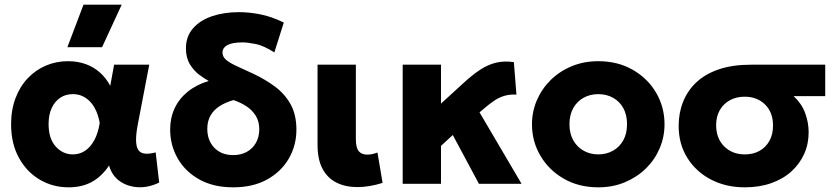

<svg xmlns="http://www.w3.org/2000/svg" viewBox="-20 -787 3572 822"><path d="M273.5 15Q206 15 150 -18Q94 -51 60.8 -111.8Q27.5 -172.5 27.5 -255Q27.5 -317 46.5 -367Q65.5 -417 99 -452.2Q132.5 -487.5 176.5 -506.2Q220.5 -525 271.5 -525Q312 -525 346.2 -512.8Q380.5 -500.5 407.2 -477Q434 -453.5 452 -419.5L468.5 -510H619L571 -260Q562.5 -217 562.5 -189Q562.5 -161 571.2 -146.5Q580 -132 598.8 -129.5Q617.5 -127 646.5 -134.5L661.5 -5.5Q615.5 17 570.5 14.5Q525.5 12 492 -12Q458.5 -36 447 -78.5Q416 -32 373.8 -8.5Q331.5 15 273.5 15ZM292 -126Q321 -126 344.2 -141.5Q367.5 -157 383.8 -187Q400 -217 407 -260.5Q404 -277.5 398.2 -295.2Q392.5 -313 383 -329Q373.5 -345 360.2 -357.2Q347 -369.5 330 -376.8Q313 -384 291.5 -384Q261 -384 237.8 -368.5Q214.5 -353 201.2 -324.2Q188 -295.5 188 -256Q188 -193.5 218.5 -159.8Q249 -126 292 -126ZM268.5 -585 337.5 -767H501L417 -585Z M978.5 15Q893.5 15 833.2 -18.8Q773 -52.5 740.8 -108.8Q708.5 -165 708.5 -232.5Q708.5 -282 727.5 -323Q746.5 -364 783.2 -394Q820 -424 873.5 -440.5Q856.5 -449.5 833.5 -466.5Q810.5 -483.5 793.2 -511.5Q776 -539.5 776 -580Q776 -630.5 806 -665.2Q836 -700 887.5 -717.5Q939 -735 1003 -735Q1047 -735 1094.8 -725.5Q1142.5 -716 1195 -690.5L1154.5 -562.5Q1109.5 -591.5 1074.8 -598.5Q1040 -605.5 1019 -605.5Q974 -605.5 953.2 -593.8Q932.5 -582 932.5 -562Q932.5 -543.5 949 -530Q965.5 -516.5 995 -503.2Q1024.5 -490 1064 -471.5Q1115 -447.5 1157 -416.5Q1199 -385.5 1224 -340.8Q1249 -296 1249 -232Q1249 -164.5 1216.5 -108.2Q1184 -52 1123.5 -18.5Q1063 15 978.5 15ZM978.5 -123Q1012 -123 1037 -137Q1062 -151 1076 -176Q1090 -201 1090 -234Q1090 -267 1075.2 -291Q1060.5 -315 1035.8 -331.5Q1011 -348 979.5 -358.5Q946 -349 920.8 -333Q895.5 -317 881.5 -292.8Q867.5 -268.5 867.5 -235.5Q867.5 -185.5 897.8 -154.2Q928 -123 978.5 -123Z M1510.5 14Q1459.5 14 1421 -5Q1382.5 -24 1361 -64Q1339.5 -104 1339.5 -166.5V-510H1503.5V-192Q1503.5 -154.5 1515.8 -139.8Q1528 -125 1552 -125Q1562 -125 1573 -127.2Q1584 -129.5 1596 -134L1618 -4Q1589.5 5 1562.2 9.5Q1535 14 1510.5 14Z M1704 0V-510H1868V-343.5L1966.5 -433.5Q2003 -467 2036.2 -488.8Q2069.5 -510.5 2104.2 -518.8Q2139 -527 2180 -521L2191 -382Q2163 -383.5 2140.5 -377Q2118 -370.5 2098.2 -357.5Q2078.5 -344.5 2058 -327L2033 -306L2213 0H2030.5L1918.5 -209L1868 -162.5V0Z M2541.5 15Q2458 15 2394 -21.8Q2330 -58.5 2293.8 -120Q2257.5 -181.5 2257.5 -255Q2257.5 -308.5 2278.2 -357.2Q2299 -406 2337 -443.8Q2375 -481.5 2427 -503.2Q2479 -525 2541.5 -525Q2625 -525 2689 -488.2Q2753 -451.5 2789 -390Q2825 -328.5 2825 -255Q2825 -201.5 2804.5 -152.8Q2784 -104 2746 -66.5Q2708 -29 2656 -7Q2604 15 2541.5 15ZM2541.5 -126Q2576.5 -126 2604.5 -141.8Q2632.5 -157.5 2648.5 -186.5Q2664.5 -215.5 2664.5 -255Q2664.5 -295 2648.8 -323.8Q2633 -352.5 2605 -368.2Q2577 -384 2541.5 -384Q2506 -384 2478 -368.2Q2450 -352.5 2434 -323.8Q2418 -295 2418 -255Q2418 -215.5 2434.2 -186.5Q2450.5 -157.5 2478.5 -141.8Q2506.5 -126 2541.5 -126Z M3168.5 15Q3088 15 3024 -18.2Q2960 -51.5 2922.8 -110.8Q2885.5 -170 2885.5 -248.5Q2885.5 -303.5 2904.5 -351.2Q2923.5 -399 2961.5 -434.8Q2999.5 -470.5 3057.8 -490.2Q3116 -510 3194.5 -510H3513V-375.5H3377.5Q3411.5 -344.5 3426.8 -303.8Q3442 -263 3442 -220.5Q3442 -170.5 3422.8 -127.8Q3403.5 -85 3367.8 -52.8Q3332 -20.5 3281.5 -2.8Q3231 15 3168.5 15ZM3169 -126Q3204.5 -126 3231.5 -141Q3258.5 -156 3274 -183.8Q3289.5 -211.5 3289.5 -249.5Q3289.5 -306 3255.5 -339.5Q3221.5 -373 3168 -373Q3133 -373 3105.5 -358.2Q3078 -343.5 3062 -316.2Q3046 -289 3046 -251.5Q3046 -194.5 3080.5 -160.2Q3115 -126 3169 -126Z"/></svg>

Font: Geologica Cursive
Style: Bold
Weight: 700
Designer: Sindre Bremnes, Frode Helland
Foundry: Monokrom Skriftforlag AS
Version: Version 1.010;gftools[0.9.28]